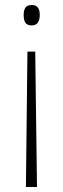

<svg xmlns="http://www.w3.org/2000/svg" viewBox="-20 -603 251 763"><path d="M138 -544Q138 -502 106 -502Q88 -502 81 -512.5Q74 -523 74 -544Q74 -561 80.5 -572Q87 -583 107 -583Q138 -583 138 -544ZM89 -398H120L127 140H83Z"/></svg>

Font: Noto Sans Tamil UI Condensed ExtraLight
Style: Regular
Weight: 200
Width: 3
Designer: Jelle Bosma - Monotype Design Team
Foundry: Monotype Imaging Inc.
Version: Version 2.004; ttfautohint (v1.8.4.7-5d5b)